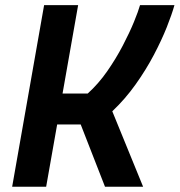

<svg xmlns="http://www.w3.org/2000/svg" viewBox="-20 -713 686 733"><path d="M26.4 0 148.4 -693.4H278.3L218.8 -356H314.9Q355.5 -392.6 389.2 -440.9Q422.9 -489.3 448.7 -538.8Q474.6 -588.4 491.5 -629.6Q508.3 -670.9 514.6 -693.4H646Q636.2 -658.2 616.5 -608.6Q596.7 -559.1 567.1 -502.9Q537.6 -446.8 498 -391.1Q458.5 -335.4 408.7 -288.1L526.4 0H380.9L288.1 -237.8H198.2L156.2 0Z"/></svg>

Font: Cascadia Code PL
Style: Bold Italic
Weight: 700
Italic angle: -10°
Monospace: yes
Designer: Aaron Bell
Foundry: Saja Typeworks
Version: Version 2404.023; ttfautohint (v1.8.4)